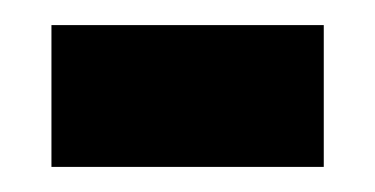

<svg xmlns="http://www.w3.org/2000/svg" viewBox="-20 -349 299 153"><path d="M21 -216V-329H238V-216Z"/></svg>

Font: Noto Serif Lao ExtraCondensed Black
Style: Regular
Weight: 900
Width: 2
Designer: Monotype Design Team
Foundry: Monotype Imaging Inc.
Version: Version 2.003; ttfautohint (v1.8.4.7-5d5b)